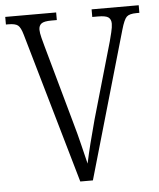

<svg xmlns="http://www.w3.org/2000/svg" viewBox="-52 -759 664 804"><g transform="rotate(-5 280.5 -357.0)"><path d="M71 -632Q62 -664 50.5 -673Q39 -682 11 -682H0V-714H214V-682H191Q160 -682 149 -673.5Q138 -665 138 -648Q138 -635 143.5 -613.5Q149 -592 153 -578L244 -252Q260 -196 270 -154Q280 -112 290 -72Q299 -114 309 -154Q319 -194 335 -253L427 -573Q431 -588 436.5 -610.5Q442 -633 442 -647Q442 -665 431 -673.5Q420 -682 387 -682H363V-714H561V-682H549Q519 -682 507.5 -671Q496 -660 484 -618L306 0H253Z"/></g></svg>

Font: Noto Serif Lao Condensed Light
Style: Regular
Weight: 300
Width: 3
Designer: Monotype Design Team
Foundry: Monotype Imaging Inc.
Version: Version 2.003; ttfautohint (v1.8.4.7-5d5b)